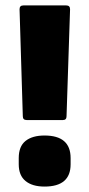

<svg xmlns="http://www.w3.org/2000/svg" viewBox="-20 -675 329 707"><path d="M78 -233Q64 -233 64 -247L52 -641Q52 -655 66 -655H224Q238 -655 238 -641L225 -247Q225 -233 212 -233ZM144 12Q99 12 74 -8.5Q49 -29 49 -70V-93Q49 -136 74 -156Q99 -176 144 -176Q240 -176 240 -93V-70Q240 12 144 12Z"/></svg>

Font: Sofia Sans Black
Style: Regular
Weight: 900
Designer: Botio Nikoltchev, Ani Petrova
Foundry: lettersoup
Version: Version 4.100; ttfautohint (v1.8.3)